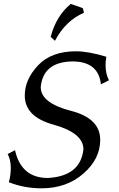

<svg xmlns="http://www.w3.org/2000/svg" viewBox="-20 -970 619 999"><path d="M196.3 9.8Q105.5 9.8 25.9 -22Q36.1 -56.6 36.1 -96.7Q36.1 -137.7 20 -168.5L58.1 -188.5Q90.3 -43.9 229.5 -43.9Q398.9 -53.7 414.1 -192.9Q414.1 -278.3 258.8 -321.3Q108.9 -362.3 108.9 -472.7Q108.9 -556.6 178 -629.9Q247.1 -703.1 375 -703.1Q439.9 -703.1 533.2 -674.8Q529.3 -651.4 529.3 -629.9Q529.3 -585.9 546.9 -552.2L504.9 -531.2Q492.7 -650.4 356 -650.4Q204.1 -647.5 191.9 -516.6Q191.9 -433.6 350.1 -393.1Q501.5 -354 501.5 -242.2Q501.5 -143.1 413.8 -66.7Q326.2 9.8 196.3 9.8ZM266.1 -757.8 243.7 -778.3Q272 -886.7 348.1 -949.7L411.1 -927.7L417 -903.8Q320.8 -862.3 266.1 -757.8Z"/></svg>

Font: Kelvinch
Style: Italic
Weight: 400
Italic angle: -10°
Designer: Paul James Miller
Foundry: High-Logic / Made with FontCreator
Version: Version 3.40;July 22, 2017;FontCreator 11.0.0.2388 64-bit